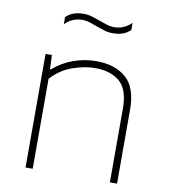

<svg xmlns="http://www.w3.org/2000/svg" viewBox="-84 -827 790 899"><g transform="rotate(10 311.0 -378.0)"><path d="M98 0V-540H128L131 -473H135Q177 -510 230 -529Q283 -548 339 -548Q427 -548 480 -502.8Q533 -457.5 533 -350V0H499V-351Q499 -441 456.2 -478Q413.5 -515 339 -515Q289.5 -515 233 -495.5Q176.5 -476 132 -428V0ZM391 -690Q368.5 -690 347.8 -696.5Q327 -703 308 -710Q291 -716.5 274.2 -721.8Q257.5 -727 241 -727Q193 -727 158 -692V-726Q188 -756 241 -756Q263.5 -756 284.2 -749.5Q305 -743 324 -736Q341.5 -729.5 358 -724.2Q374.5 -719 391 -719Q439 -719 474 -754V-720Q444 -690 391 -690Z"/></g></svg>

Font: Encode Sans Exp Th
Style: Regular
Weight: 100
Width: 7
Designer: Multiple Designers
Foundry: Impallari Type
Version: Version 3.002; ttfautohint (v1.8.3) -l 8 -r 50 -G 200 -x 14 